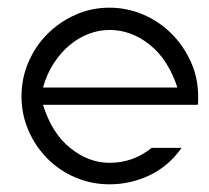

<svg xmlns="http://www.w3.org/2000/svg" viewBox="-20 -475 544 500"><path d="M265 -455Q311 -455 353 -437Q395 -419 426.5 -387.5Q458 -356 477 -314Q496 -272 496 -224Q496 -219 496 -213Q496 -207 495 -202H92Q115 -128 163 -89.5Q211 -51 265 -51Q327 -51 375 -90H453Q419 -42 369.5 -18.5Q320 5 265 5Q218 5 176 -13Q134 -31 103 -62.5Q72 -94 54 -135.5Q36 -177 36 -224Q36 -271 54 -313Q72 -355 103.5 -386.5Q135 -418 176.5 -436.5Q218 -455 265 -455ZM442 -247Q418 -320 370 -358.5Q322 -397 265 -397Q238 -397 211.5 -387Q185 -377 162 -358Q139 -339 120.5 -311Q102 -283 92 -247Z"/></svg>

Font: Fundamental  Brigade Scvhlank
Style: Regular
Weight: 100
Designer: Peter Wiegel, original typeface by Arno Drescher 1935
Foundry: Peter Wiegel
Version: Version 0.000 2012 initial release